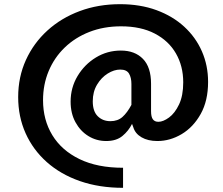

<svg xmlns="http://www.w3.org/2000/svg" viewBox="-20 -682 1066 919"><path d="M569 217Q455 217 362.5 184.8Q270 152.5 204 93.8Q138 35 102.5 -44.2Q67 -123.5 67 -217.5Q67 -313.5 104 -394.8Q141 -476 207 -536Q273 -596 361.8 -629Q450.5 -662 554.5 -662Q651 -662 728.8 -633.5Q806.5 -605 861.8 -554.2Q917 -503.5 946.5 -436Q976 -368.5 976 -290Q976 -200 940.8 -136.8Q905.5 -73.5 849.8 -40.2Q794 -7 733.5 -7Q688 -7 657.5 -24.8Q627 -42.5 618 -73L612 -89Q595 -55 565.8 -31Q536.5 -7 488.5 -7Q441.5 -7 403 -30.8Q364.5 -54.5 341.2 -97Q318 -139.5 318 -195.5Q318 -262.5 351.2 -318Q384.5 -373.5 439 -406.8Q493.5 -440 558.5 -440Q625.5 -440 664.2 -400.2Q703 -360.5 703 -281V-150Q703 -122.5 711.8 -110.8Q720.5 -99 738 -99Q761 -99 789 -119.5Q817 -140 837 -182Q857 -224 857 -288Q857 -365.5 822.2 -426Q787.5 -486.5 721 -521.2Q654.5 -556 559.5 -556Q476.5 -556 408 -529.2Q339.5 -502.5 289.8 -454.5Q240 -406.5 213 -342Q186 -277.5 186 -202.5Q186 -108 230.5 -35Q275 38 360.5 79.5Q446 121 569 121ZM508.5 -102Q543.5 -102 566.2 -122.2Q589 -142.5 609 -180V-280Q609 -310.5 597.5 -329.8Q586 -349 555.5 -349Q526 -349 495.5 -330Q465 -311 444.5 -276.8Q424 -242.5 424 -197Q424 -149 448 -125.5Q472 -102 508.5 -102Z"/></svg>

Font: Karla
Style: Bold
Weight: 700
Designer: Jonathan Pinhorn
Version: Version 2.004; ttfautohint (v1.8.4.7-5d5b);gftools[0.9.33]